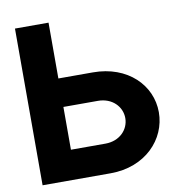

<svg xmlns="http://www.w3.org/2000/svg" viewBox="-81 -798 817 872"><g transform="rotate(-10 327.5 -361.5)"><path d="M45.4 -722.7V0H359.4C520 0 623 -110.8 623 -235.4C623 -359.9 520 -465.3 359.4 -465.3H200.2V-722.7ZM200.2 -136.7V-334H359.4C425.3 -334 468.3 -288.1 468.3 -235.4C468.3 -182.6 425.3 -136.7 359.4 -136.7Z"/></g></svg>

Font: Giphurs ExtraBold
Style: Regular
Weight: 800
Version: Version 1.000